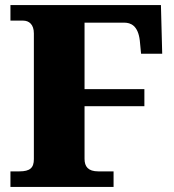

<svg xmlns="http://www.w3.org/2000/svg" viewBox="-20 -734 684 754"><path d="M21 0H426V-61H366C326 -61 312 -80 312 -110V-317H547V-384H312V-645H468C493 -645 522 -634 529 -575L534 -523H617L612 -714H21V-653H71C94 -653 113 -638 113 -603V-109C113 -75 98 -61 56 -61H21Z"/></svg>

Font: Noto Serif Gurmukhi Black
Style: Regular
Weight: 900
Designer: Vaibhav Singh and the Monotype Design Team
Foundry: Monotype Imaging Inc.
Version: Version 2.004